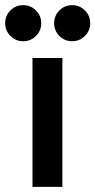

<svg xmlns="http://www.w3.org/2000/svg" viewBox="-56 -725 370 745"><path d="M70 -500H186V0H70ZM34 -565Q5 -565 -15.5 -585.5Q-36 -606 -36 -635Q-36 -664 -15.5 -684.5Q5 -705 34 -705Q63 -705 83.5 -684.5Q104 -664 104 -635Q104 -606 83.5 -585.5Q63 -565 34 -565ZM224 -565Q195 -565 174.5 -585.5Q154 -606 154 -635Q154 -664 174.5 -684.5Q195 -705 224 -705Q253 -705 273.5 -684.5Q294 -664 294 -635Q294 -606 273.5 -585.5Q253 -565 224 -565Z"/></svg>

Font: PT Root UI Web Bold
Style: Regular
Weight: 700
Designer: Vitaly Kuzmin
Foundry: ParaType Ltd.
Version: Version 1.000W